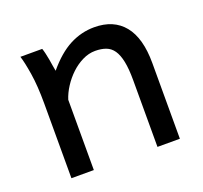

<svg xmlns="http://www.w3.org/2000/svg" viewBox="-95 -617 769 727"><g transform="rotate(-20 289.5 -254.0)"><path d="M422.4 0V-268.6Q422.4 -314.5 416.3 -344.2Q410.2 -374 398.2 -391.4Q386.2 -408.7 367.9 -415.5Q349.6 -422.4 324.7 -422.4Q298.3 -422.4 273.2 -409.9Q248 -397.5 227.1 -377.7Q206.1 -357.9 189.9 -333Q173.8 -308.1 166 -283.2V0H75.7V-300.3Q75.7 -372.6 67.6 -422.6Q59.6 -472.7 51.3 -498H139.2Q142.1 -490.2 145 -477.8Q147.9 -465.3 150.4 -451.7Q152.8 -438 154.8 -424.8L158.7 -402.8Q205.1 -458.5 252.4 -483.2Q299.8 -507.8 351.6 -507.8Q429.7 -507.8 471.2 -456.8Q512.7 -405.8 512.7 -305.2V0Z"/></g></svg>

Font: Andika FrenchTight
Style: Regular
Weight: 400
Designer: Victor Gaultney, Annie Olsen, Julie Remington, Don Collingsworth, Eric Hays, Becca Hirsbrunner
Foundry: SIL International
Version: Version 5.000 ; Dig1 Dig4Opn Dig7 LnSpcTght